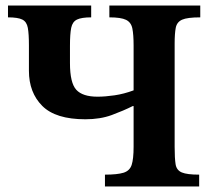

<svg xmlns="http://www.w3.org/2000/svg" viewBox="-20 -677 782 697"><path d="M703 0H361V-43Q406 -43 428.5 -50Q451 -57 458 -78.5Q465 -100 465 -144V-292H462Q428 -275 386 -259.5Q344 -244 290 -244Q182 -244 133.5 -292.5Q85 -341 85 -420V-512Q85 -554 81 -576Q77 -598 61 -606Q45 -614 9 -614V-657H311V-614Q276 -614 259.5 -606Q243 -598 238.5 -576Q234 -554 234 -511V-448Q234 -376 257 -351Q280 -326 334 -326Q362 -326 396 -331Q430 -336 465 -349V-512Q465 -551 460.5 -573.5Q456 -596 437.5 -605Q419 -614 377 -614V-657H707V-614Q660 -614 641 -605.5Q622 -597 618 -576Q614 -555 614 -519Q614 -514 614 -512V-144Q614 -102 617.5 -80.5Q621 -59 640 -51Q659 -43 703 -43Z"/></svg>

Font: STIX Two Text
Style: Bold
Weight: 700
Designer: Ross Mills, John Hudson & Paul Hanslow, Tiro Typeworks Ltd; with prior portions MicroPress Inc., and Coen Hoffman.
Foundry: Tiro Typeworks Ltd
Version: Version 2.13 b171